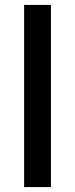

<svg xmlns="http://www.w3.org/2000/svg" viewBox="-20 -760 305 780"><path d="M78 -740H187V0H78Z"/></svg>

Font: Plexus Sans Medium
Style: Regular
Weight: 500
Version: Version 2.001;PS 002.001;hotconv 1.0.70;makeotf.lib2.5.58329